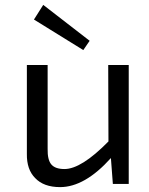

<svg xmlns="http://www.w3.org/2000/svg" viewBox="-20 -753 610 786"><path d="M119 -673 157 -733 347 -586 321 -548ZM507 0H442L434 -106Q327 13 226 13Q159 13 124 -24Q89 -59 90 -123V-487H175V-144Q174 -99 190 -80Q206 -61 244 -61Q313 -61 424 -174L423 -487H507Z"/></svg>

Font: Taylor Sans
Style: Regular
Weight: 400
Italic angle: -8°
Designer: Natanael Gama
Version: Version 1.001 September 8, 2015